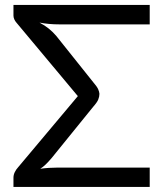

<svg xmlns="http://www.w3.org/2000/svg" viewBox="-20 -736 648 756"><path d="M214.5 -640Q191.5 -640 173 -641.8Q154.5 -643.5 135.5 -647Q156.5 -636 172.2 -623.2Q188 -610.5 202 -594L346.5 -413Q362 -395 366.5 -384.8Q371 -374.5 371.5 -366.5Q371.5 -356 367 -344.5Q362.5 -333 346.5 -315L184 -114.5Q169.5 -97.5 159.2 -87.8Q149 -78 138.5 -71.5Q157 -74 173 -75Q189 -76 203.5 -76H569.5V0H33V-36.5Q33 -47.5 38.2 -58.2Q43.5 -69 51 -77L286.5 -357.5L45 -646.5Q40 -652 36.5 -659.5Q33 -667 33 -674.5V-716.5H569.5V-640Z"/></svg>

Font: Lato 2
Style: Regular
Weight: 400
Designer: Lukasz Dziedzic with Adam Twardoch and Botio Nikoltchev
Foundry: tyPoland Lukasz Dziedzic
Version: Version 2.015; 2015-08-06; http://www.latofonts.com/